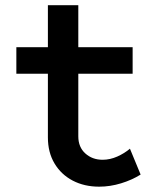

<svg xmlns="http://www.w3.org/2000/svg" viewBox="-20 -700 602 728"><path d="M356 7.8Q299.8 7.8 255.9 -15.1Q211.9 -38.1 186.8 -80.1Q161.6 -122.1 161.6 -179.2V-680.2H276.9V-183.1Q276.9 -142.1 303.5 -118.2Q330.1 -94.2 369.1 -94.2Q397 -94.2 424.6 -106.4Q452.1 -118.7 472.7 -136.2L513.2 -38.1Q480.5 -17.6 439 -4.9Q397.5 7.8 356 7.8ZM42 -420.4V-521H482.9V-420.4Z"/></svg>

Font: Reddit Mono SemiBold
Style: Regular
Weight: 600
Monospace: yes
Designer: Stephen Hutchings
Foundry: Reddit
Version: Version 1.014